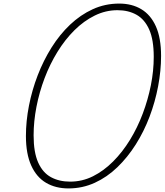

<svg xmlns="http://www.w3.org/2000/svg" viewBox="-20 -1035 921 1074"><path d="M363 19Q291 19 237.5 -12.5Q184 -44 154.5 -109.5Q125 -175 125 -274Q125 -357 142 -444Q159 -531 191 -614Q223 -697 268.5 -769.5Q314 -842 372 -897Q430 -952 499 -983.5Q568 -1015 647 -1015Q718 -1015 770.5 -983.5Q823 -952 852 -887.5Q881 -823 881 -722Q881 -640 864.5 -552.5Q848 -465 816.5 -382Q785 -299 739.5 -227Q694 -155 636.5 -99.5Q579 -44 510 -12.5Q441 19 363 19ZM372 -19Q440 -19 500 -49Q560 -79 612.5 -131.5Q665 -184 707 -252.5Q749 -321 778.5 -399.5Q808 -478 824 -558.5Q840 -639 840 -717Q840 -813 814.5 -870Q789 -927 743.5 -952.5Q698 -978 637 -978Q571 -978 510 -948Q449 -918 396.5 -866Q344 -814 301.5 -745Q259 -676 229.5 -598Q200 -520 184 -438Q168 -356 168 -278Q168 -183 193.5 -126Q219 -69 265 -44Q311 -19 372 -19Z"/></svg>

Font: Playwrite US Trad Thin
Style: Regular
Weight: 250
Designer: Veronika Burian, José Scaglione
Foundry: TypeTogether
Version: Version 1.003